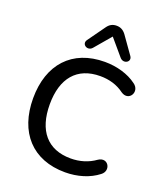

<svg xmlns="http://www.w3.org/2000/svg" viewBox="-169 -1060 1014 1182"><g transform="rotate(20 338.0 -469.5)"><path d="M389 -877 480 -770C508 -739 555 -769 531 -802L451 -915C434 -938 414 -948 389 -948C364 -948 344 -938 328 -915L247 -802C224 -769 271 -739 298 -770ZM398 9C479 9 556 -14 612 -58C662 -95 620 -171 562 -133C515 -99 460 -83 401 -83C249 -83 167 -181 167 -353C167 -524 249 -622 401 -622C459 -622 513 -607 558 -573C617 -533 663 -614 606 -652C553 -692 476 -714 398 -714C184 -714 58 -575 58 -353C58 -130 184 9 398 9Z"/></g></svg>

Font: Nunito SemiBold
Style: Regular
Weight: 600
Designer: Vernon Adams
Foundry: Vernon Adams
Version: Version 3.602